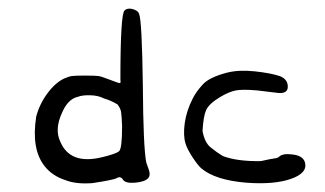

<svg xmlns="http://www.w3.org/2000/svg" viewBox="-20 -525 749 443"><path d="M267.6 -501Q272.5 -505.9 282.2 -504.9Q297.9 -502 300.8 -493.2Q307.6 -478.5 309.6 -327.1Q310.5 -187.5 317.4 -150.4Q320.3 -141.6 324.2 -130.9Q327.1 -120.1 322.3 -114.3Q314.5 -105.5 292 -103.5Q269.5 -101.6 263.7 -110.4Q261.7 -114.3 257.8 -115.7Q253.9 -117.2 248 -113.3Q238.3 -109.4 193.4 -102.5Q155.3 -99.6 130.9 -109.4Q100.6 -119.1 83 -141.6Q51.8 -180.7 63.5 -255.9Q71.3 -285.2 89.4 -309.6Q107.4 -334 127.9 -343.8Q138.7 -348.6 146 -349.6Q153.3 -350.6 175.8 -350.6Q200.2 -350.6 207 -349.6Q213.9 -348.6 231.4 -341.8Q255.9 -332 257.3 -333.5Q258.8 -335 257.8 -341.8Q257.8 -494.1 267.6 -501ZM219.7 -297.9Q207 -304.7 188.5 -305.2Q169.9 -305.7 160.2 -301.8Q136.7 -296.9 123 -264.6Q105.5 -226.6 119.1 -198.2Q141.6 -144.5 214.8 -162.1Q248 -169.9 254.9 -176.3Q261.7 -182.6 261.7 -234.4Q260.7 -258.8 259.3 -267.1Q257.8 -275.4 251 -284.2Q234.4 -293.9 219.7 -297.9Z M503.9 -357.4Q531.2 -364.3 567.9 -360.4Q604.5 -356.4 625 -349.6Q643.6 -342.8 644 -325.7Q644.5 -308.6 622.1 -310.5Q598.6 -313.5 573.2 -316.4Q540 -319.3 524.4 -316.4Q508.8 -313.5 487.3 -300.8Q461.9 -285.2 455.6 -271Q449.2 -256.8 447.3 -222.7Q452.1 -196.3 465.8 -185.1Q479.5 -173.8 494.1 -165Q527.3 -152.3 582 -153.3Q608.4 -159.2 614.7 -159.7Q621.1 -160.2 626 -165Q633.8 -170.9 651.4 -168.9Q678.7 -167 683.6 -150.4Q690.4 -126 651.4 -112.3Q612.3 -98.6 547.9 -103.5Q476.6 -109.4 444.3 -136.7Q436.5 -143.6 424.3 -162.1Q412.1 -180.7 408.2 -193.4Q402.3 -211.9 406.2 -240.7Q410.2 -269.5 424.8 -297.9Q432.6 -313.5 447.8 -330.1Q462.9 -346.7 503.9 -357.4Z"/></svg>

Font: JasonHandwriting3
Style: Regular
Weight: 400
Version: Version 1.24.9